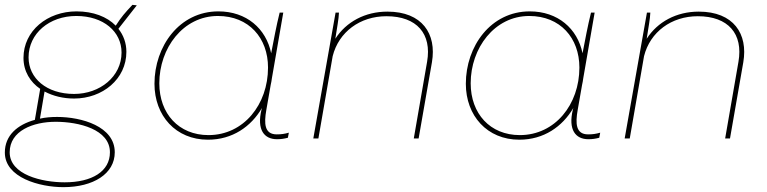

<svg xmlns="http://www.w3.org/2000/svg" viewBox="-20 -572 3166 793"><path d="M286 -165C403 -165 502 -245 502 -358C502 -394 490 -427 469 -453L545 -550L527 -552C497 -520 481 -502 458 -466C422 -503 365 -525 296 -525C176 -525 77 -445 77 -333C77 -277 105 -233 146 -205L124 -77C52 -57 0 -13 0 58C0 162 144 201 242 201C365 201 454 146 454 57C454 -50 317 -89 216 -89C191 -89 167 -87 145 -82L164 -194C200 -175 242 -165 286 -165ZM247 181C154 181 20 150 20 57C20 -32 117 -69 210 -69C305 -69 434 -38 434 57C434 136 360 181 247 181ZM286 -184C172 -184 98 -249 98 -335C98 -434 184 -506 295 -506C408 -506 482 -441 482 -355C482 -256 393 -184 286 -184Z M1124 3C1141 3 1153 1 1169 -3L1173 -24C1155 -19 1142 -17 1123 -17C1072 -17 1070 -62 1080 -118L1098 -221C1100 -230 1102 -240 1103 -249L1150 -520H1135C1121 -464 1111 -408 1100 -352C1079 -454 998 -525 882 -525C721 -525 618 -381 618 -226C618 -94 706 5 839 5C940 5 1017 -49 1062 -126L1060 -119C1040 -36 1071 3 1124 3ZM880 -506C1008 -506 1087 -415 1087 -293C1087 -141 987 -14 841 -14C718 -14 638 -103 638 -228C638 -373 736 -506 880 -506Z M1274 0H1295L1354 -340C1379 -440 1467 -505 1576 -505C1702 -505 1764 -432 1744 -317L1689 0H1709L1764 -315C1784 -432 1724 -524 1580 -524C1488 -524 1410 -482 1365 -412C1372 -458 1379 -493 1380 -520H1366Z M2410 3C2427 3 2439 1 2455 -3L2459 -24C2441 -19 2428 -17 2409 -17C2358 -17 2356 -62 2366 -118L2384 -221C2386 -230 2388 -240 2389 -249L2436 -520H2421C2407 -464 2397 -408 2386 -352C2365 -454 2284 -525 2168 -525C2007 -525 1904 -381 1904 -226C1904 -94 1992 5 2125 5C2226 5 2303 -49 2348 -126L2346 -119C2326 -36 2357 3 2410 3ZM2166 -506C2294 -506 2373 -415 2373 -293C2373 -141 2273 -14 2127 -14C2004 -14 1924 -103 1924 -228C1924 -373 2022 -506 2166 -506Z M2560 0H2581L2640 -340C2665 -440 2753 -505 2862 -505C2988 -505 3050 -432 3030 -317L2975 0H2995L3050 -315C3070 -432 3010 -524 2866 -524C2774 -524 2696 -482 2651 -412C2658 -458 2665 -493 2666 -520H2652Z"/></svg>

Font: Fixel Display Thin
Style: Italic
Weight: 100
Italic angle: -10°
Designer: AlfaBravo + MacPaw
Foundry: Kyrylo Tkachov, Marchela Mozhyna, Serhii Makarenko, Maria Weinstein, Zakhar Kryvoshyya
Version: Version 1.210;Glyphs 3.2 (3217)